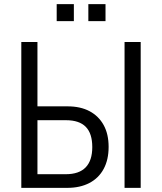

<svg xmlns="http://www.w3.org/2000/svg" viewBox="-20 -908 783 928"><path d="M83 0V-705H161V-394H306Q369 -394 413 -370.5Q457 -347 481 -303.5Q505 -260 505 -198Q505 -136 481 -91.5Q457 -47 412 -23.5Q367 0 305 0ZM161 -66H298Q362 -66 394 -99Q426 -132 426 -197Q426 -263 394.5 -295Q363 -327 299 -327H161ZM582 0V-705H660V0ZM407 -806V-888H490V-806ZM254 -806V-888H337V-806Z"/></svg>

Font: Nunito Sans 10pt Condensed
Style: Regular
Weight: 400
Width: 3
Designer: Vernon Adams
Foundry: Vernon Adams
Version: Version 3.101;gftools[0.9.27]